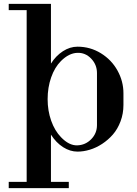

<svg xmlns="http://www.w3.org/2000/svg" viewBox="-20 -768 705 988"><path d="M24.9 200.2V168H117.2V-715.8H24.9V-748H242.2V-440.9Q267.6 -481 303.7 -504.4Q339.8 -527.8 378.9 -527.8Q444.3 -527.8 499.3 -493.9Q554.2 -460 584.7 -404.8Q615.2 -349.6 615.2 -288.1V-228Q615.2 -183.1 600.3 -143.6Q585.4 -104 561 -75.9Q536.6 -47.9 505.6 -27.6Q474.6 -7.3 442.1 2.4Q409.7 12.2 378.9 12.2Q340.8 12.2 304.7 -10.7Q268.6 -33.7 242.2 -75.2V168H334V200.2ZM225.1 -257.8Q225.1 -198.2 243.4 -146.7Q261.7 -95.2 293.9 -62Q335.4 -18.6 377.9 -20Q419.9 -21.5 449.5 -51.8Q479 -82 479 -124V-392.1Q479 -435.1 449.2 -466.3Q419.4 -497.6 377.9 -496.1Q334.5 -494.6 293.9 -454.1Q261.2 -421.4 243.2 -369.6Q225.1 -317.9 225.1 -257.8Z"/></svg>

Font: Fin Serif Display
Style: Italic
Weight: 400
Designer: J. Blake Harris
Version: Version 1.006;FEAKit 1.0